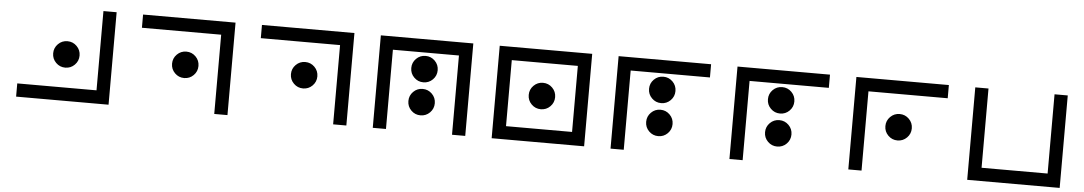

<svg xmlns="http://www.w3.org/2000/svg" viewBox="-36 -1049 7983 1414"><g transform="rotate(5 3955.0 -342.0)"><path d="M97.7 0V-97.7H683.6V-683.6H781.2V0ZM439.5 -244.1Q398.9 -244.1 370.4 -272.7Q341.8 -301.3 341.8 -341.8Q341.8 -382.3 370.4 -410.9Q398.9 -439.5 439.5 -439.5Q480 -439.5 508.5 -410.9Q537.1 -382.3 537.1 -341.8Q537.1 -301.3 508.5 -272.7Q480 -244.1 439.5 -244.1Z M1660.2 0H1562.5V-585.9H976.6V-683.6H1660.2ZM1318.4 -244.1Q1277.8 -244.1 1249.3 -272.7Q1220.7 -301.3 1220.7 -341.8Q1220.7 -382.3 1249.3 -410.9Q1277.8 -439.5 1318.4 -439.5Q1358.9 -439.5 1387.5 -410.9Q1416 -382.3 1416 -341.8Q1416 -301.3 1387.5 -272.7Q1358.9 -244.1 1318.4 -244.1Z M2539.1 0H2441.4V-585.9H1855.5V-683.6H2539.1ZM2197.3 -244.1Q2156.7 -244.1 2128.2 -272.7Q2099.6 -301.3 2099.6 -341.8Q2099.6 -382.3 2128.2 -410.9Q2156.7 -439.5 2197.3 -439.5Q2237.8 -439.5 2266.4 -410.9Q2294.9 -382.3 2294.9 -341.8Q2294.9 -301.3 2266.4 -272.7Q2237.8 -244.1 2197.3 -244.1Z M2734.4 -683.6H3418V0H3320.3V-585.9H2832V0H2734.4ZM3076.2 -366.2Q3035.6 -366.2 3007.1 -394.8Q2978.5 -423.3 2978.5 -463.9Q2978.5 -504.4 3007.1 -533Q3035.6 -561.5 3076.2 -561.5Q3116.7 -561.5 3145.3 -533Q3173.8 -504.4 3173.8 -463.9Q3173.8 -423.3 3145.3 -394.8Q3116.7 -366.2 3076.2 -366.2ZM3076.2 -122.1Q3035.6 -122.1 3007.1 -150.6Q2978.5 -179.2 2978.5 -219.7Q2978.5 -260.3 3007.1 -288.8Q3035.6 -317.4 3076.2 -317.4Q3116.7 -317.4 3145.3 -288.8Q3173.8 -260.3 3173.8 -219.7Q3173.8 -179.2 3145.3 -150.6Q3116.7 -122.1 3076.2 -122.1Z M3710.9 -585.9V-97.7H4199.2V-585.9ZM3613.3 -683.6H4296.9V0H3613.3ZM3955.1 -244.1Q3914.6 -244.1 3886 -272.7Q3857.4 -301.3 3857.4 -341.8Q3857.4 -382.3 3886 -410.9Q3914.6 -439.5 3955.1 -439.5Q3995.6 -439.5 4024.2 -410.9Q4052.7 -382.3 4052.7 -341.8Q4052.7 -301.3 4024.2 -272.7Q3995.6 -244.1 3955.1 -244.1Z M5175.8 -683.6V-585.9H4589.8V0H4492.2V-683.6ZM4834 -366.2Q4793.5 -366.2 4764.9 -394.8Q4736.3 -423.3 4736.3 -463.9Q4736.3 -504.4 4764.9 -533Q4793.5 -561.5 4834 -561.5Q4874.5 -561.5 4903.1 -533Q4931.6 -504.4 4931.6 -463.9Q4931.6 -423.3 4903.1 -394.8Q4874.5 -366.2 4834 -366.2ZM4834 -122.1Q4793.5 -122.1 4764.9 -150.6Q4736.3 -179.2 4736.3 -219.7Q4736.3 -260.3 4764.9 -288.8Q4793.5 -317.4 4834 -317.4Q4874.5 -317.4 4903.1 -288.8Q4931.6 -260.3 4931.6 -219.7Q4931.6 -179.2 4903.1 -150.6Q4874.5 -122.1 4834 -122.1Z M6054.7 -683.6V-585.9H5468.8V0H5371.1V-683.6ZM5712.9 -366.2Q5672.4 -366.2 5643.8 -394.8Q5615.2 -423.3 5615.2 -463.9Q5615.2 -504.4 5643.8 -533Q5672.4 -561.5 5712.9 -561.5Q5753.4 -561.5 5782 -533Q5810.5 -504.4 5810.5 -463.9Q5810.5 -423.3 5782 -394.8Q5753.4 -366.2 5712.9 -366.2ZM5712.9 -122.1Q5672.4 -122.1 5643.8 -150.6Q5615.2 -179.2 5615.2 -219.7Q5615.2 -260.3 5643.8 -288.8Q5672.4 -317.4 5712.9 -317.4Q5753.4 -317.4 5782 -288.8Q5810.5 -260.3 5810.5 -219.7Q5810.5 -179.2 5782 -150.6Q5753.4 -122.1 5712.9 -122.1Z M6933.6 -683.6V-585.9H6347.7V0H6250V-683.6ZM6591.8 -244.1Q6551.3 -244.1 6522.7 -272.7Q6494.1 -301.3 6494.1 -341.8Q6494.1 -382.3 6522.7 -410.9Q6551.3 -439.5 6591.8 -439.5Q6632.3 -439.5 6660.9 -410.9Q6689.5 -382.3 6689.5 -341.8Q6689.5 -301.3 6660.9 -272.7Q6632.3 -244.1 6591.8 -244.1Z M7128.9 -683.6H7226.6V-97.7H7714.8V-683.6H7812.5V0H7128.9Z"/></g></svg>

Font: BabelStone Leeson
Style: Regular
Weight: 400
Designer: Andrew West
Foundry: BabelStone
Version: Version 1.02 November 6, 2013